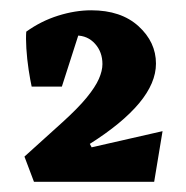

<svg xmlns="http://www.w3.org/2000/svg" viewBox="-20 -771 362 373"><path d="M46 -417.8 27.5 -466.8 101 -533.2Q131.2 -560.5 148.2 -581.2Q165.2 -602 172.1 -617.8Q179 -633.5 179 -646.5Q179 -670 164.6 -686Q150.2 -702 128 -702Q119.5 -702 107.4 -699Q95.2 -696 83.8 -689.8L31 -709.5Q59.8 -730.2 93 -740.6Q126.2 -751 157.2 -751Q215.2 -751 249.1 -720.1Q283 -689.2 283 -647.5Q283 -609.8 250.4 -570.6Q217.8 -531.5 154.5 -491.5L158 -484.8L295.8 -516.2L279.5 -417.8ZM41.5 -602.8Q38.8 -615 35.6 -635.6Q32.5 -656.2 31.2 -676.9Q30 -697.5 31 -709.5L133.8 -707.5L100.2 -602.8Z"/></svg>

Font: Eczar
Style: Regular
Weight: 400
Designer: Vaibhav Singh
Foundry: Rosetta Type Foundry
Version: Version 2.000